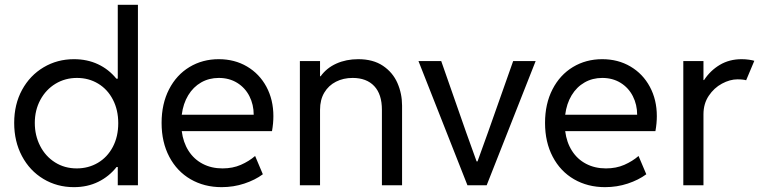

<svg xmlns="http://www.w3.org/2000/svg" viewBox="-20 -772 3166 800"><path d="M470.7 0V-76.2H465.8Q434.6 -36.6 389.4 -14.4Q344.2 7.8 288.1 7.8Q217.8 7.8 160.9 -26.4Q104 -60.5 71.5 -121.6Q39.1 -182.6 39.1 -259.8Q39.1 -337.4 72 -397.7Q105 -458 161.9 -491.7Q218.8 -525.4 288.1 -525.4Q343.3 -525.4 388.2 -504.4Q433.1 -483.4 464.8 -444.3H470.7V-752H554.7V0ZM472.7 -258.8Q472.7 -314 450.4 -356.9Q428.2 -399.9 388.9 -423.6Q349.6 -447.3 300.8 -447.3Q251.5 -447.3 211.4 -423.1Q171.4 -398.9 148.2 -356Q125 -313 125 -259.8Q125 -207.5 147.2 -164.1Q169.4 -120.6 209.2 -95.5Q249 -70.3 299.8 -70.3Q348.1 -70.3 387.7 -93.5Q427.2 -116.7 450 -159.7Q472.7 -202.6 472.7 -258.8Z M653.3 -259.8Q653.3 -339.4 684.3 -399.7Q715.3 -460 769.5 -492.7Q823.7 -525.4 891.6 -525.4Q957.5 -525.4 1009.3 -494.9Q1061 -464.4 1090.1 -410.4Q1119.1 -356.4 1119.1 -288.1Q1119.1 -257.8 1113.3 -225.6H737.3Q743.2 -178.7 765.6 -143.6Q788.1 -108.4 824.5 -89.4Q860.8 -70.3 907.2 -70.3Q949.7 -70.3 983.6 -85.2Q1017.6 -100.1 1043 -122.1L1075.2 -45.9Q1043 -22 998 -7.1Q953.1 7.8 903.3 7.8Q831.1 7.8 774.2 -25.1Q717.3 -58.1 685.3 -118.9Q653.3 -179.7 653.3 -259.8ZM1037.1 -293.9Q1037.1 -335.9 1019.3 -371.1Q1001.5 -406.2 968.3 -426.8Q935.1 -447.3 891.6 -447.3Q851.1 -447.3 818.1 -428.5Q785.2 -409.7 764.2 -375Q743.2 -340.3 737.3 -293.9Z M1229.5 -517.6H1313.5V-454.1H1315.9Q1340.8 -488.8 1381.6 -507.1Q1422.4 -525.4 1472.7 -525.4Q1534.7 -525.4 1575.7 -497.8Q1616.7 -470.2 1636 -426Q1655.3 -381.8 1655.3 -332V0H1571.3V-314.5Q1571.3 -379.4 1539.3 -413.3Q1507.3 -447.3 1449.2 -447.3Q1410.6 -447.3 1379.9 -431.6Q1349.1 -416 1331.3 -386.2Q1313.5 -356.4 1313.5 -314.5V0H1229.5Z M1723.6 -517.6H1818.4L1921.9 -221.7L1965.8 -99.6H1969.7L2013.7 -221.7L2118.2 -517.6H2211.9L2007.8 0H1927.7Z M2251 -259.8Q2251 -339.4 2282 -399.7Q2313 -460 2367.2 -492.7Q2421.4 -525.4 2489.3 -525.4Q2555.2 -525.4 2606.9 -494.9Q2658.7 -464.4 2687.7 -410.4Q2716.8 -356.4 2716.8 -288.1Q2716.8 -257.8 2710.9 -225.6H2335Q2340.8 -178.7 2363.3 -143.6Q2385.7 -108.4 2422.1 -89.4Q2458.5 -70.3 2504.9 -70.3Q2547.4 -70.3 2581.3 -85.2Q2615.2 -100.1 2640.6 -122.1L2672.9 -45.9Q2640.6 -22 2595.7 -7.1Q2550.8 7.8 2501 7.8Q2428.7 7.8 2371.8 -25.1Q2314.9 -58.1 2283 -118.9Q2251 -179.7 2251 -259.8ZM2634.8 -293.9Q2634.8 -335.9 2616.9 -371.1Q2599.1 -406.2 2565.9 -426.8Q2532.7 -447.3 2489.3 -447.3Q2448.7 -447.3 2415.8 -428.5Q2382.8 -409.7 2361.8 -375Q2340.8 -340.3 2335 -293.9Z M2827.1 -517.6H2911.1V-438.5H2913.6Q2939.5 -478 2979.2 -501.7Q3019 -525.4 3070.3 -525.4Q3085.9 -525.4 3101.1 -523.2Q3116.2 -521 3123 -518.6L3088.9 -437.5Q3085.9 -439 3075.4 -440.2Q3064.9 -441.4 3052.7 -441.4Q3021.5 -441.4 2988.3 -423.6Q2955.1 -405.8 2933.1 -372.8Q2911.1 -339.8 2911.1 -295.9V0H2827.1Z"/></svg>

Font: Reddit Sans Chocolate
Style: Regular
Weight: 400
Designer: Stephen Hutchings
Foundry: Reddit
Version: Version 1.013